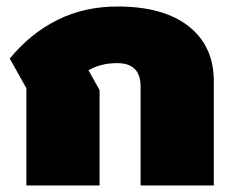

<svg xmlns="http://www.w3.org/2000/svg" viewBox="-20 -570 712 590"><path d="M61 -299 10 -390Q73 -467 156 -508.5Q239 -550 341 -550Q483 -550 560 -489Q637 -428 637 -321V0H412V-304Q412 -376 340 -376Q289 -376 252 -354L286 -293V0H61Z"/></svg>

Font: Prompt Black
Style: Regular
Weight: 900
Designer: Katatrad Team
Foundry: CadsonDemak
Version: Version 1.000